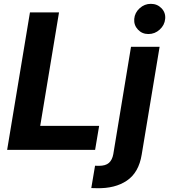

<svg xmlns="http://www.w3.org/2000/svg" viewBox="-20 -793 894 1016"><path d="M17.8 0 138.5 -727.3H292.3L192.8 -126.8H504.6L483.3 0ZM673.3 -545.5H824.6L729.8 25.2Q714.5 120 651.6 162.6Q588.8 205.3 491.5 202.8Q485.1 202.8 478.5 202.6Q471.9 202.4 463.1 202.1L483 83.8Q488.3 84.2 493.1 84.3Q497.9 84.5 502.8 84.5Q539.1 84.5 556.5 68.9Q573.9 53.3 579.5 22.7ZM765.3 -612.9Q731.9 -612.9 709.9 -636.4Q687.9 -659.8 690.3 -692.8Q693.2 -725.9 718.9 -749.3Q744.7 -772.7 778.1 -772.7Q812.1 -772.7 834.7 -749.3Q857.2 -725.9 854 -692.8Q850.9 -659.8 825.1 -636.4Q799.4 -612.9 765.3 -612.9Z"/></svg>

Font: Inter UI
Style: Bold Italic
Weight: 700
Italic angle: 9.39999°
Designer: Rasmus Andersson
Foundry: rsms
Version: 3.2;8d6f07862